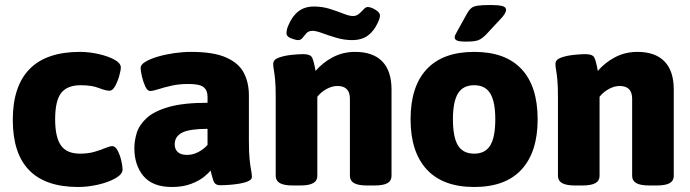

<svg xmlns="http://www.w3.org/2000/svg" viewBox="-20 -738 2753 766"><path d="M292 8Q31 8 31 -260Q31 -394 98 -462.5Q165 -531 299 -531Q335 -531 373 -522.5Q411 -514 436.5 -500Q462 -486 462 -469Q462 -457 455.5 -434.5Q449 -412 439 -394Q429 -376 417 -376Q402 -376 374 -387Q346 -398 302 -398Q248 -398 224 -367Q200 -336 200 -262Q200 -191 223 -158Q246 -125 299 -125Q332 -125 357.5 -132.5Q383 -140 400.5 -147.5Q418 -155 428 -155Q440 -155 449.5 -137Q459 -119 464 -96.5Q469 -74 469 -62Q469 -43 441 -27Q413 -11 372 -1.5Q331 8 292 8Z M666 8Q589 8 552.5 -35.5Q516 -79 516 -147Q516 -176 525.5 -207.5Q535 -239 564.5 -266.5Q594 -294 652.5 -311Q711 -328 808 -328V-352Q808 -378 792 -390.5Q776 -403 732 -403Q694 -403 663.5 -396Q633 -389 611.5 -382Q590 -375 579 -375Q568 -375 559.5 -393.5Q551 -412 546 -434Q541 -456 541 -467Q541 -480 560 -491.5Q579 -503 609.5 -512Q640 -521 675 -526Q710 -531 743 -531Q832 -531 882.5 -508.5Q933 -486 953 -447Q973 -408 973 -358V-176Q973 -128 976 -100.5Q979 -73 982 -58Q985 -43 985 -32Q985 -22 971 -15.5Q957 -9 936.5 -5.5Q916 -2 894.5 -0.5Q873 1 858 1Q837 1 831 -18Q825 -37 820 -58Q814 -49 794.5 -33Q775 -17 742.5 -4.5Q710 8 666 8ZM727 -120Q749 -120 770.5 -131Q792 -142 808 -160V-224Q737 -224 707 -209Q677 -194 677 -162Q677 -143 689 -131.5Q701 -120 727 -120Z M1149 2Q1113 2 1096.5 -7.5Q1080 -17 1080 -36V-349Q1080 -396 1077.5 -421Q1075 -446 1072.5 -459Q1070 -472 1070 -483Q1070 -500 1092 -508Q1114 -516 1142.5 -519Q1171 -522 1190 -522Q1218 -522 1225 -508.5Q1232 -495 1239 -455Q1267 -488 1307.5 -509.5Q1348 -531 1397 -531Q1468 -531 1505 -493Q1542 -455 1542 -381V-36Q1542 -17 1526 -7.5Q1510 2 1473 2H1445Q1409 2 1392.5 -7.5Q1376 -17 1376 -36V-344Q1376 -395 1326 -395Q1305 -395 1283 -383Q1261 -371 1246 -352V-36Q1246 -17 1229.5 -7.5Q1213 2 1177 2ZM1170 -578Q1160 -578 1141.5 -585Q1123 -592 1123 -605Q1123 -621 1131 -638Q1146 -674 1171 -693Q1196 -712 1232 -712Q1266 -712 1296 -702.5Q1326 -693 1350 -683.5Q1374 -674 1388 -674Q1402 -674 1412.5 -683Q1423 -692 1431 -701Q1439 -710 1447 -710Q1460 -710 1478 -699Q1496 -688 1496 -676Q1496 -666 1487 -647Q1472 -614 1447.5 -596Q1423 -578 1384 -578Q1354 -578 1323 -587Q1292 -596 1266.5 -605.5Q1241 -615 1227 -615Q1211 -615 1202.5 -605.5Q1194 -596 1187 -587Q1180 -578 1170 -578Z M1872 8Q1747 8 1682.5 -62Q1618 -132 1618 -262Q1618 -393 1682.5 -462Q1747 -531 1872 -531Q1997 -531 2061 -462Q2125 -393 2125 -262Q2125 -132 2061 -62Q1997 8 1872 8ZM1872 -125Q1916 -125 1936 -158Q1956 -191 1956 -262Q1956 -332 1936 -365Q1916 -398 1872 -398Q1827 -398 1807 -365Q1787 -332 1787 -262Q1787 -191 1807 -158Q1827 -125 1872 -125ZM1841 -572Q1814 -572 1804 -576Q1794 -580 1794 -589Q1794 -594 1797 -600Q1800 -606 1805 -615L1845 -687Q1852 -699 1860.5 -706Q1869 -713 1886.5 -715.5Q1904 -718 1938 -718Q1968 -718 1983.5 -714Q1999 -710 1999 -699Q1999 -684 1975 -660L1921 -602Q1904 -584 1889 -578Q1874 -572 1841 -572Z M2275 2Q2239 2 2222.5 -7.5Q2206 -17 2206 -36V-349Q2206 -396 2203.5 -421Q2201 -446 2198.5 -459Q2196 -472 2196 -483Q2196 -500 2218 -508Q2240 -516 2268.5 -519Q2297 -522 2316 -522Q2344 -522 2351 -508.5Q2358 -495 2365 -455Q2393 -488 2433.5 -509.5Q2474 -531 2523 -531Q2594 -531 2631 -493Q2668 -455 2668 -381V-36Q2668 -17 2652 -7.5Q2636 2 2599 2H2571Q2535 2 2518.5 -7.5Q2502 -17 2502 -36V-344Q2502 -395 2452 -395Q2431 -395 2409 -383Q2387 -371 2372 -352V-36Q2372 -17 2355.5 -7.5Q2339 2 2303 2Z"/></svg>

Font: Asap ExtraBold
Style: Regular
Weight: 800
Designer: Pablo Cosgaya
Foundry: Omnibus-Type
Version: Version 3.001; ttfautohint (v1.8.4.7-5d5b)